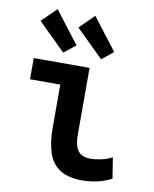

<svg xmlns="http://www.w3.org/2000/svg" viewBox="-87 -840 734 918"><g transform="rotate(10 280.0 -381.0)"><path d="M376 12Q306 12 266 -14.5Q226 -41 209.5 -91Q193 -141 193 -213V-421H46V-524H317V-200Q317 -163 325.5 -140.5Q334 -118 351.5 -107.5Q369 -97 396 -97Q418 -97 445 -102.5Q472 -108 501 -122L517 -21Q495 -10 471.5 -2.5Q448 5 423.5 8.5Q399 12 376 12ZM180 -574 47 -705 118 -774 237 -619ZM364 -574 231 -705 301 -774 420 -619Z"/></g></svg>

Font: Ubuntu Sans Mono SemiBold
Style: Regular
Weight: 600
Monospace: yes
Designer: Dalton Maag Ltd
Foundry: Dalton Maag Ltd
Version: Version 1.006